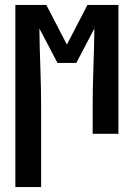

<svg xmlns="http://www.w3.org/2000/svg" viewBox="-20 -540 540 775"><path d="M42 215V-520H167L250 -360L333 -520H458V0H354V-104Q354 -184 357 -264.5Q360 -345 361 -425L288 -286H212L139 -425Q140 -345 143 -264.5Q146 -184 146 -104V215Z"/></svg>

Font: Moesevka
Style: Bold
Weight: 700
Monospace: yes
Designer: Belleve Invis
Foundry: Belleve Invis
Version: Version 32.5.0; ttfautohint (v1.8.4)